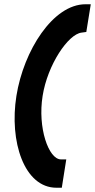

<svg xmlns="http://www.w3.org/2000/svg" viewBox="-20 -715 446 901"><path d="M57 -265C23 -52 93 166 245 166H270L291 33H266C208 33 156 -116 180 -265C203 -411 300 -555 363 -562L385 -565L406 -695H381C229 -695 91 -478 57 -265Z"/></svg>

Font: Charger Sport
Style: UltNrwObl
Weight: 1000
Designer: Jasper
Foundry: Cannot Into Space Fonts
Version: Version 1.1